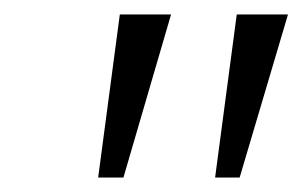

<svg xmlns="http://www.w3.org/2000/svg" viewBox="-20 -734 419 266"><path d="M116 -488 146 -714H217L151 -488ZM278 -488 308 -714H379L312 -488Z"/></svg>

Font: Noto Serif Light
Style: Italic
Weight: 300
Italic angle: -12°
Designer: Monotype Design Team
Foundry: Monotype Imaging Inc.
Version: Version 2.013